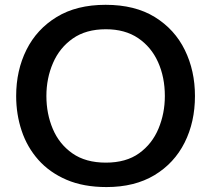

<svg xmlns="http://www.w3.org/2000/svg" viewBox="-20 -746 856 778"><path d="M411.5 12Q318.5 12 249.8 -17.5Q181 -47 135.5 -98.2Q90 -149.5 67.8 -216Q45.5 -282.5 45.5 -357Q45.5 -460.5 87.2 -544.2Q129 -628 209.8 -677.2Q290.5 -726.5 408 -726.5Q527 -726.5 607.5 -676.8Q688 -627 729 -543.2Q770 -459.5 770 -357Q770 -251.5 728 -168Q686 -84.5 605.8 -36.2Q525.5 12 411.5 12ZM648 -357Q648 -433 620.5 -494.2Q593 -555.5 539.8 -591.5Q486.5 -627.5 409 -627.5Q328.5 -627.5 275 -590Q221.5 -552.5 194.8 -490.8Q168 -429 168 -357Q168 -285 194 -223.5Q220 -162 273.5 -124.5Q327 -87 409 -87Q491 -87 543.8 -125Q596.5 -163 622.2 -224.8Q648 -286.5 648 -357Z"/></svg>

Font: Heraclito Medium
Style: Regular
Weight: 500
Designer: Kostas Bartsokas (font) & Cristiano Sobral (main changes)
Foundry: Kostas Bartsokas (font) & Cristiano Sobral (main changes)
Version: Version 1.00;July 8, 2020;FontCreator 13.0.0.2655 64-bit